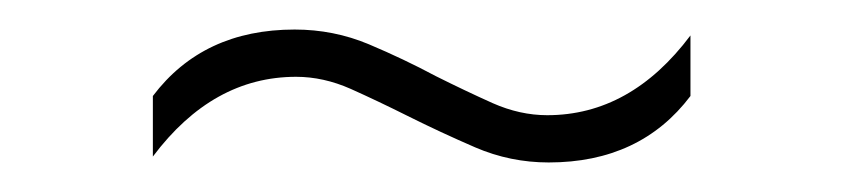

<svg xmlns="http://www.w3.org/2000/svg" viewBox="-20 -442 571 130"><path d="M351.5 -332Q325.5 -332 301.8 -342.2Q278 -352.5 256 -363.5Q236 -373.5 217.5 -381.8Q199 -390 180.5 -390Q124 -390 83.5 -336V-377Q117.5 -422 179.5 -422Q206 -422 229.8 -412Q253.5 -402 275 -390.5Q295 -380.5 313.5 -372.2Q332 -364 350.5 -364Q407 -364 447.5 -418V-377Q413.5 -332 351.5 -332Z"/></svg>

Font: Encode Sans Th
Style: Regular
Weight: 100
Designer: Multiple Designers
Foundry: Impallari Type
Version: Version 3.002; ttfautohint (v1.8.3) -l 8 -r 50 -G 200 -x 14 